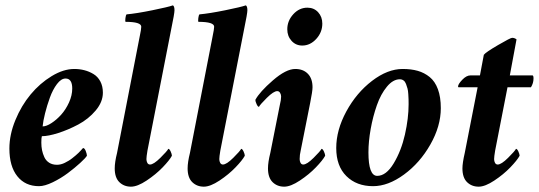

<svg xmlns="http://www.w3.org/2000/svg" viewBox="-20 -700 2045 728"><path d="M261.7 -438.5Q281.7 -438.5 299.8 -433.8Q317.9 -429.2 334.2 -419.4Q350.6 -409.7 360.4 -391.4Q370.1 -373 370.1 -348.6Q370.1 -313.5 342.8 -281Q315.4 -248.5 276.9 -228Q238.3 -207.5 200.7 -195.6Q163.1 -183.6 138.7 -183.6Q136.7 -177.7 136.7 -159.2Q136.7 -144 139.4 -130.6Q142.1 -117.2 148.2 -104Q154.3 -90.8 166.5 -83Q178.7 -75.2 196.3 -75.2Q203.1 -75.2 210.9 -77.1Q218.8 -79.1 226.1 -82.8Q233.4 -86.4 240.7 -90.8Q248 -95.2 254.6 -100.6Q261.2 -106 267.1 -110.8Q272.9 -115.7 278.1 -120.8Q283.2 -126 286.4 -129.4Q289.6 -132.8 292 -135.7L294.9 -138.7Q300.8 -138.7 305.2 -127.2Q309.6 -115.7 309.6 -109.4Q304.2 -100.6 283.9 -82Q263.7 -63.5 237.3 -43.7Q210.9 -23.9 180.2 -9Q149.4 5.9 127.9 5.9Q75.7 5.9 45.7 -31.7Q15.6 -69.3 15.6 -136.7Q15.6 -189.5 38.3 -244.6Q61 -299.8 96.2 -342Q131.3 -384.3 176 -411.4Q220.7 -438.5 261.7 -438.5ZM141.6 -220.7Q155.8 -220.7 175 -233.2Q194.3 -245.6 211.9 -265.1Q229.5 -284.7 241.7 -311.5Q253.9 -338.4 253.9 -364.3Q253.9 -402.3 228.5 -402.3Q211.9 -402.3 196 -381.3Q180.2 -360.4 169.2 -330.1Q158.2 -299.8 150.9 -270.5Q143.6 -241.2 141.6 -220.7Z M506.8 -546.9Q507.8 -552.7 510.3 -564.7Q512.7 -576.7 514.2 -585.2Q515.6 -593.8 515.6 -598.6Q515.6 -617.2 456.1 -617.2Q454.1 -620.1 455.6 -631.3Q457 -642.6 460 -645.5Q497.6 -648.9 557.6 -661.1Q617.7 -673.3 635.7 -679.7Q641.6 -676.3 641.6 -661.1Q641.6 -648.9 628.9 -587.9L539.1 -128.9Q535.2 -105.5 535.2 -96.7Q535.2 -88.9 538.6 -82.5Q542 -76.2 548.8 -76.2Q562.5 -76.2 588.1 -101.6Q613.8 -127 618.2 -135.7Q622.6 -135.7 627.2 -125.5Q631.8 -115.2 631.8 -109.4Q622.6 -92.3 596.7 -65.4Q570.8 -38.6 535.9 -15.4Q501 7.8 476.6 7.8Q450.2 7.8 432.6 -9.3Q415 -26.4 415 -61.5Q415 -85 423.8 -120.1Z M783.2 -546.9Q784.2 -552.7 786.6 -564.7Q789.1 -576.7 790.5 -585.2Q792 -593.8 792 -598.6Q792 -617.2 732.4 -617.2Q730.5 -620.1 731.9 -631.3Q733.4 -642.6 736.3 -645.5Q773.9 -648.9 834 -661.1Q894 -673.3 912.1 -679.7Q918 -676.3 918 -661.1Q918 -648.9 905.3 -587.9L815.4 -128.9Q811.5 -105.5 811.5 -96.7Q811.5 -88.9 814.9 -82.5Q818.4 -76.2 825.2 -76.2Q838.9 -76.2 864.5 -101.6Q890.1 -127 894.5 -135.7Q898.9 -135.7 903.6 -125.5Q908.2 -115.2 908.2 -109.4Q898.9 -92.3 873 -65.4Q847.2 -38.6 812.3 -15.4Q777.3 7.8 752.9 7.8Q726.6 7.8 709 -9.3Q691.4 -26.4 691.4 -61.5Q691.4 -85 700.2 -120.1Z M1041 -301.8Q1045.9 -321.3 1045.9 -334Q1045.9 -341.3 1042 -347.9Q1038.1 -354.5 1031.2 -354.5Q1017.6 -354.5 991.9 -329.1Q966.3 -303.7 961.9 -294.9Q957.5 -294.9 952.9 -305.2Q948.2 -315.4 948.2 -321.3Q964.4 -351.6 1014.4 -395Q1064.5 -438.5 1099.6 -438.5Q1129.4 -438.5 1147.2 -420.4Q1165 -402.3 1165 -369.1Q1165 -354.5 1156.2 -310.5L1120.1 -128.9Q1116.2 -113.3 1116.2 -96.7Q1116.2 -88.9 1119.6 -82.5Q1123 -76.2 1129.9 -76.2Q1143.6 -76.2 1169.2 -101.6Q1194.8 -127 1199.2 -135.7Q1203.6 -135.7 1208.3 -125.5Q1212.9 -115.2 1212.9 -109.4Q1203.6 -92.3 1177.7 -65.4Q1151.9 -38.6 1116.9 -15.4Q1082 7.8 1057.6 7.8Q1031.2 7.8 1013.7 -9.3Q996.1 -26.4 996.1 -61.5Q996.1 -85 1004.9 -120.1ZM1145.5 -670.9Q1170.4 -670.9 1186.3 -653.6Q1202.1 -636.2 1202.1 -610.4Q1202.1 -577.6 1179.2 -552.5Q1156.2 -527.3 1126 -527.3Q1101.6 -527.3 1085.4 -545.2Q1069.3 -563 1069.3 -588.9Q1069.3 -621.1 1092 -646Q1114.7 -670.9 1145.5 -670.9Z M1496.1 -399.4Q1470.2 -399.4 1447 -371.3Q1423.8 -343.3 1408.9 -300.8Q1394 -258.3 1385.5 -210.9Q1377 -163.6 1377 -122.1Q1377 -33.2 1410.2 -33.2Q1444.3 -33.2 1472.9 -80.8Q1501.5 -128.4 1515.4 -189.9Q1529.3 -251.5 1529.3 -304.7Q1529.3 -316.4 1529.1 -323.2Q1528.8 -330.1 1528.1 -343.3Q1527.3 -356.4 1525.1 -364.5Q1522.9 -372.6 1519.5 -381.6Q1516.1 -390.6 1510 -395Q1503.9 -399.4 1496.1 -399.4ZM1506.8 -438.5Q1539.1 -438.5 1564 -431.4Q1588.9 -424.3 1609.1 -408Q1629.4 -391.6 1640.4 -361.8Q1651.4 -332 1651.4 -290Q1651.4 -221.7 1611.8 -152.1Q1572.3 -82.5 1512 -38.3Q1451.7 5.9 1394.5 5.9Q1332 5.9 1293.5 -32.2Q1254.9 -70.3 1254.9 -138.7Q1254.9 -207 1293.2 -277.6Q1331.5 -348.1 1390.6 -393.3Q1449.7 -438.5 1506.8 -438.5Z M1799.8 -414.1 1814.5 -492.2Q1821.8 -502 1868.7 -529.3Q1915.5 -556.6 1921.9 -556.6Q1930.7 -556.6 1938.5 -550.8L1913.1 -414.1H1999Q2002.9 -414.1 2002.9 -402.3Q2002.9 -384.8 1993.2 -369.1H1904.3L1857.4 -128.9Q1853.5 -105.5 1853.5 -96.7Q1853.5 -88.9 1856.9 -82.5Q1860.4 -76.2 1867.2 -76.2Q1880.9 -76.2 1906.5 -101.6Q1932.1 -127 1936.5 -135.7Q1940.9 -135.7 1945.6 -125.5Q1950.2 -115.2 1950.2 -109.4Q1940.9 -92.3 1915 -65.4Q1889.2 -38.6 1854.2 -15.4Q1819.3 7.8 1794.9 7.8Q1768.6 7.8 1751 -9.3Q1733.4 -26.4 1733.4 -61.5Q1733.4 -82 1742.2 -120.1L1791 -369.1H1718.8Q1716.8 -369.1 1716.8 -372.1Q1716.8 -380.9 1732.7 -397.5Q1748.5 -414.1 1763.7 -414.1Z"/></svg>

Font: Crimson
Style: BoldItalic
Weight: 700
Italic angle: -11°
Version: Version 0.8